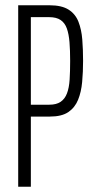

<svg xmlns="http://www.w3.org/2000/svg" viewBox="-20 -708 348 728"><path d="M49 0V-688H168Q214 -688 240 -671.5Q266 -655 277.5 -625.5Q289 -596 292 -558Q295 -520 295 -477Q295 -435 291.5 -397Q288 -359 276 -329.5Q264 -300 239 -283Q214 -266 169 -266H97V0ZM97 -311H167Q194 -311 210 -322Q226 -333 234 -354Q242 -375 244 -406Q246 -437 246 -477Q246 -517 243.5 -548Q241 -579 233.5 -600Q226 -621 210 -632Q194 -643 166 -643H97Z"/></svg>

Font: Saira UltraCondensed Light
Style: Regular
Weight: 300
Width: 1
Designer: Hector Gatti with collaboration of the Omnibus-Type team
Foundry: Omnibus-Type
Version: Version 1.101